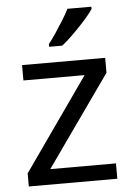

<svg xmlns="http://www.w3.org/2000/svg" viewBox="-54 -807 578 847"><g transform="rotate(-5 235.0 -383.0)"><path d="M431 0H39V-58L327 -468H56V-536H424V-470L140 -68H431ZM383 -756Q374 -742 357 -722Q340 -702 319.5 -680.5Q299 -659 278.5 -639.5Q258 -620 240 -606H182V-618Q197 -637 214.5 -663Q232 -689 249 -716.5Q266 -744 277 -766H383Z"/></g></svg>

Font: Noto Sans Javanese
Style: Regular
Weight: 400
Designer: Monotype Design Team
Foundry: Monotype Imaging Inc.
Version: Version 2.004